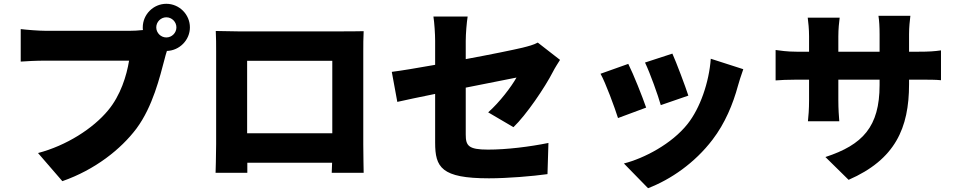

<svg xmlns="http://www.w3.org/2000/svg" viewBox="-20 -886 5040 1010"><path d="M855 -689C826 -689 802 -713 802 -742C802 -771 826 -795 855 -795C884 -795 908 -771 908 -742C908 -713 884 -689 855 -689ZM219 -724C186 -724 120 -729 89 -733V-562C115 -564 170 -567 219 -567H659C646 -487 614 -384 549 -306C470 -210 329 -120 180 -81L308 67C480 7 616 -101 698 -210C784 -326 821 -482 846 -576C849 -588 853 -603 858 -618C924 -620 979 -675 979 -742C979 -810 923 -866 855 -866C787 -866 731 -810 731 -742C731 -737 731 -733 732 -728C707 -725 681 -724 664 -724Z M1728 -566V-185H1280V-566ZM1891 -614C1891 -648 1891 -689 1893 -722C1853 -721 1815 -721 1788 -721H1230C1201 -721 1156 -722 1115 -723C1117 -692 1117 -646 1117 -614V-128C1117 -73 1114 23 1114 23H1281V-30H1727L1725 23H1893C1893 23 1891 -83 1891 -126Z M2681 -217C2748 -281 2846 -425 2889 -509C2899 -529 2916 -555 2926 -571L2809 -662C2787 -650 2760 -643 2728 -635C2682 -624 2560 -599 2430 -575V-671C2430 -708 2435 -768 2440 -799H2260C2265 -768 2269 -707 2269 -671V-545C2174 -528 2089 -514 2041 -508L2070 -350C2113 -360 2186 -375 2269 -392V-136C2269 -6 2301 52 2552 52C2650 52 2781 41 2860 30L2865 -134C2766 -114 2646 -99 2547 -99C2443 -99 2430 -120 2430 -179V-425C2551 -449 2661 -471 2697 -478C2670 -430 2609 -349 2548 -295Z M3517 -604 3373 -557C3400 -501 3442 -383 3456 -333L3601 -383C3586 -430 3537 -560 3517 -604ZM3719 -577C3710 -453 3663 -317 3597 -234C3514 -129 3368 -53 3262 -26L3389 104C3509 58 3635 -29 3728 -151C3794 -237 3836 -339 3862 -435C3869 -459 3876 -483 3890 -522ZM3285 -550 3139 -498C3166 -450 3214 -319 3231 -265L3379 -320C3359 -378 3313 -494 3285 -550Z M4762 -614V-706C4762 -745 4766 -777 4769 -803H4601C4605 -778 4607 -745 4607 -706V-614H4390V-694C4390 -735 4394 -769 4397 -793H4229C4232 -769 4236 -734 4236 -695V-614H4171C4119 -614 4083 -620 4060 -623V-463C4089 -465 4119 -467 4171 -467H4236V-359C4236 -312 4233 -273 4230 -248H4395C4393 -273 4390 -312 4390 -359V-467H4607V-439C4607 -219 4518 -124 4322 -60L4444 60C4689 -47 4762 -212 4762 -443V-467H4812C4867 -467 4902 -467 4930 -464V-621C4895 -616 4867 -614 4811 -614Z"/></svg>

Font: Noto Sans Korean Black
Style: Bold
Weight: 900
Designer: Ryoko NISHIZUKA (kana & ideographs); Paul D. Hunt (Latin, Greek & Cyrillic); Wenlong ZHANG (bopomofo); Sandoll Communica
Foundry: Adobe Systems Incorporated
Version: Version 1.000;PS 1;hotconv 1.0.78;makeotf.lib2.5.61930